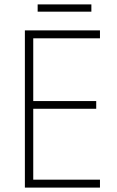

<svg xmlns="http://www.w3.org/2000/svg" viewBox="-20 -945 530 872"><path d="M434 -93H93V-807H434V-771H131V-486H417V-451H131V-129H434ZM395 -925V-892H151V-925Z"/></svg>

Font: Noto Sans Telugu UI SemiCondensed ExtraLight
Style: Regular
Weight: 200
Width: 4
Designer: Jelle Bosma - Monotype Design Team
Foundry: Monotype Imaging Inc.
Version: Version 2.005; ttfautohint (v1.8.4.7-5d5b)